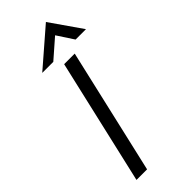

<svg xmlns="http://www.w3.org/2000/svg" viewBox="-290 -954 996 996"><g transform="rotate(-45 208.5 -456.0)"><path d="M48.8 0 208 -689.9H285.6L126.5 0ZM95.7 -738.3 295.9 -911.6 416.5 -738.3H340.3L280.8 -829.1L176.8 -738.3Z"/></g></svg>

Font: Acari Sans
Style: Italic
Weight: 400
Italic angle: -13°
Designer: Alfredo Marco Pradil and Stefan Peev
Foundry: Hanken Design Co.
Version: Version 1.045;January 11, 2019;FontCreator 11.5.0.2425 64-bi